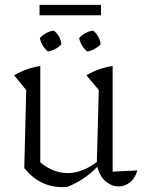

<svg xmlns="http://www.w3.org/2000/svg" viewBox="-20 -763 593 791"><path d="M80 -70 88 -392 38 -453Q91 -483 146 -491V-94Q199 -50 259 -50Q319 -50 379 -96L387 -392L336 -453Q388 -483 444 -491V-56L546 -61Q536 -27 514.5 -11Q493 5 469 5Q440 5 415.5 -15.5Q391 -36 381 -76Q327 -20 257 7Q248 8 237 8Q144 8 80 -70ZM143 -700V-743H396V-700ZM202 -637Q229 -615 233 -581Q224 -570 208.5 -561.5Q193 -553 177 -551Q151 -574 144 -606Q155 -618 170 -626.5Q185 -635 202 -637ZM364 -637Q376 -627 384.5 -612Q393 -597 395 -581Q385 -570 370 -561.5Q355 -553 339 -551Q313 -573 306 -606Q316 -618 331.5 -626.5Q347 -635 364 -637Z"/></svg>

Font: Piazzolla Light
Style: Regular
Weight: 300
Designer: Juan Pablo del Peral
Foundry: Huerta Tipografica
Version: Version 1.330